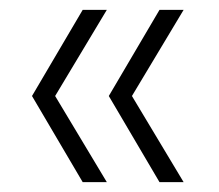

<svg xmlns="http://www.w3.org/2000/svg" viewBox="-20 -490 444 390"><path d="M304 -120 201 -295 304 -470H353L248 -295L353 -120ZM148 -120 45 -295 148 -470H197L92 -295L197 -120Z"/></svg>

Font: DM Sans ExtraLight
Style: Regular
Weight: 200
Designer: Colophon Foundry, Jonny Pinhorn
Foundry: Colophon Foundry
Version: Version 4.004; ttfautohint (v1.8.4.7-5d5b)